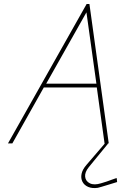

<svg xmlns="http://www.w3.org/2000/svg" viewBox="-20 -720 608 964"><path d="M523 -6H507L505 2L414 108Q394 131 389.5 153Q385 175 394 192.5Q403 210 423 218.5Q443 227 471 223Q476 222 491 217.5Q506 213 524 207.5Q542 202 555 198Q568 194 568 194L566 174Q566 174 559 176Q552 178 540.5 182.5Q529 187 515.5 191.5Q502 196 488 200Q453 211 431.5 200.5Q410 190 407.5 167.5Q405 145 426 119L521 3ZM526 0 429 -700H415L20 0H42L200 -281H466L505 0ZM212 -300 414 -658 464 -300Z"/></svg>

Font: Advent Pro Thin
Style: Italic
Weight: 250
Italic angle: -12°
Version: Version 3.000